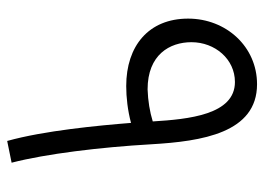

<svg xmlns="http://www.w3.org/2000/svg" viewBox="-118 -600 718 521"><g transform="rotate(90 240.5 -339.0)"><path d="M362 0 421 -12C397 -105 379 -252 371 -391C363 -529 340 -678 208 -678C106 -678 30 -594 30 -491C30 -384 104 -323 213 -323C244 -323 279 -327 313 -336C320 -248 334 -100 362 0ZM94 -500C94 -564 140 -618 202 -618C291 -618 303 -492 309 -395C283 -387 253 -382 222 -381C128 -381 94 -441 94 -500Z"/></g></svg>

Font: Noto Sans Thaana Light
Style: Regular
Weight: 300
Designer: David Williams
Foundry: Google Inc.
Version: Version 3.001